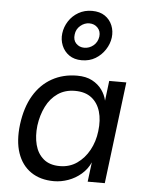

<svg xmlns="http://www.w3.org/2000/svg" viewBox="-57 -881 724 939"><g transform="rotate(5 304.5 -411.0)"><path d="M243 12Q176 12 130 -19.5Q84 -51 64 -109.5Q44 -168 54 -250Q65 -335 99.5 -393Q134 -451 188.5 -481.5Q243 -512 312 -512Q356 -512 386 -496Q416 -480 434 -455Q452 -430 458 -402L470 -500H554L492 0H408L420 -96Q405 -62 376.5 -37.5Q348 -13 313 -0.5Q278 12 243 12ZM265 -64Q313 -64 349.5 -89.5Q386 -115 409 -157Q432 -199 438 -250Q445 -305 432.5 -347Q420 -389 389 -413Q358 -437 308 -437Q259 -437 223.5 -412.5Q188 -388 167 -346Q146 -304 139 -252Q133 -200 144 -157.5Q155 -115 185 -89.5Q215 -64 265 -64ZM327 -589Q290 -589 265 -606.5Q240 -624 228.5 -652.5Q217 -681 221 -712Q225 -744 243 -772Q261 -800 290.5 -817Q320 -834 357 -834Q395 -834 420 -817Q445 -800 456.5 -772Q468 -744 464 -712Q460 -681 441.5 -652.5Q423 -624 394 -606.5Q365 -589 327 -589ZM334 -651Q359 -651 379 -667.5Q399 -684 403 -712Q406 -738 390 -755Q374 -772 349 -772Q325 -772 305 -755Q285 -738 282 -712Q278 -684 294 -667.5Q310 -651 334 -651Z"/></g></svg>

Font: Inclusive Sans
Style: Italic
Weight: 400
Italic angle: -7°
Designer: Olivia King
Foundry: Olivia King
Version: Version 2.004